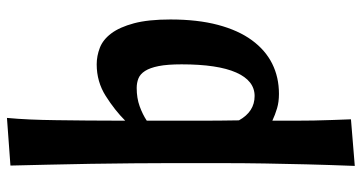

<svg xmlns="http://www.w3.org/2000/svg" viewBox="-264 -546 1040 552"><g transform="rotate(-90 256.0 -270.0)"><path d="M193 -770Q190 -738 188.5 -703.5Q187 -669 186.5 -628.5Q186 -588 185.5 -539Q185 -490 185 -430Q215 -460 256 -486Q297 -512 347 -512Q371 -512 394.5 -503Q418 -494 436 -470Q454 -446 465 -405Q476 -364 476 -300Q476 -222 460.5 -163.5Q445 -105 416.5 -66Q388 -27 349 -7.5Q310 12 262 12Q239 12 220.5 6.5Q202 1 185 -7Q185 27 185 56Q185 85 185.5 112Q186 139 187 165Q188 191 189 219L55 230Q58 152 59.5 91Q61 30 62 -29.5Q63 -89 63 -154Q63 -219 63 -305Q63 -347 62.5 -406.5Q62 -466 61 -529.5Q60 -593 58.5 -654Q57 -715 56 -760ZM279 -397Q250 -397 226.5 -388.5Q203 -380 185 -368Q185 -284 185 -221Q185 -158 186 -103Q211 -58 256 -58Q300 -58 323.5 -111Q347 -164 347 -268Q347 -309 342 -334Q337 -359 328 -373Q319 -387 306.5 -392Q294 -397 279 -397Z"/></g></svg>

Font: Cantora One
Style: Regular
Weight: 400
Designer: Pablo Impallari, Rodrigo Fuenzalida
Foundry: Pablo Impallari
Version: Version 1.002; ttfautohint (v0.8) -G 200 -r 50